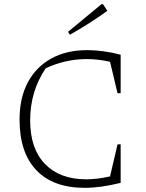

<svg xmlns="http://www.w3.org/2000/svg" viewBox="-20 -896 703 923"><path d="M387 7Q236 7 155 -77.5Q74 -162 74 -321Q74 -425 113.5 -499.5Q153 -574 226 -614.5Q299 -655 400 -655Q437 -655 477.5 -649.5Q518 -644 560 -633V-448H545L509 -599Q452 -612 397 -612Q295 -612 200 -568Q125 -458 125 -317Q125 -181 196.5 -107.5Q268 -34 394 -34Q448 -34 509 -48L545 -202H560V-17Q464 7 387 7ZM316 -729 307 -743 468 -876H475L496 -844Q452 -812 407 -783.5Q362 -755 316 -729Z"/></svg>

Font: Piazzolla ExtraLight
Style: Regular
Weight: 200
Designer: Juan Pablo del Peral
Foundry: Huerta Tipografica
Version: Version 1.330